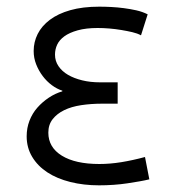

<svg xmlns="http://www.w3.org/2000/svg" viewBox="-20 -548 511 576"><path d="M428 -10Q416 -7 399 -4Q382 -1 362 2Q342 5 320.5 6.5Q299 8 277 8Q231 8 191 -2Q151 -12 122 -31Q93 -50 76.5 -77.5Q60 -105 60 -139Q60 -164 68.5 -186Q77 -208 92 -225Q107 -242 126.5 -255Q146 -268 167 -274V-276Q151 -281 135.5 -292.5Q120 -304 108 -320Q96 -336 88.5 -355Q81 -374 81 -395Q81 -422 93 -446Q105 -470 129.5 -488.5Q154 -507 191 -517.5Q228 -528 278 -528Q295 -528 314 -527Q333 -526 352 -523.5Q371 -521 389 -517Q407 -513 423 -505L403 -442Q392 -448 377 -451.5Q362 -455 344 -458Q326 -461 308 -462.5Q290 -464 273 -464Q238 -464 213 -457Q188 -450 173 -439Q158 -428 151.5 -414Q145 -400 145 -384Q145 -365 155.5 -349.5Q166 -334 184 -323.5Q202 -313 226.5 -307Q251 -301 280 -301H333V-237H287Q253 -237 223.5 -232.5Q194 -228 172.5 -217.5Q151 -207 138 -190.5Q125 -174 125 -150Q125 -106 165.5 -81Q206 -56 278 -56Q310 -56 344 -61.5Q378 -67 415 -77Z"/></svg>

Font: Rising Sun Light
Style: Regular
Weight: 300
Designer: Matt McInerney, Pablo Impallari, Rodrigo Fuenzalida (Raleway font), Stephen Hutchings (Greek), Cristiano Sobral (main ch
Foundry: The Rising Sun Project Authors
Version: Version 4.327; ttfautohint (v1.8.4.7-5d5b-dirty)